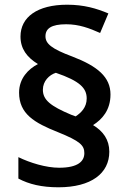

<svg xmlns="http://www.w3.org/2000/svg" viewBox="-20 -787 548 815"><path d="M61 -394C61 -304 125 -266 226 -226C320 -188 338 -170 338 -137C338 -103 312 -75 231 -75C175 -75 107 -96 58 -120V-29C103 -5 157 8 228 8C367 8 444 -51 444 -143C444 -194 418 -230 375 -256C413 -280 449 -319 449 -386C449 -460 394 -506 287 -547C198 -580 173 -602 173 -633C173 -666 198 -684 261 -684C316 -684 360 -667 405 -647L440 -730C390 -751 337 -767 265 -767C138 -767 67 -714 67 -632C67 -580 94 -544 141 -515C100 -494 61 -454 61 -394ZM162 -406C162 -443 189 -469 217 -478C319 -443 348 -413 348 -369C348 -331 324 -308 301 -293L282 -300C194 -337 162 -363 162 -406Z"/></svg>

Font: Noto Sans Lao SemiBold
Style: Regular
Weight: 600
Designer: Monotype Design Team
Foundry: Monotype Imaging Inc.
Version: Version 2.003